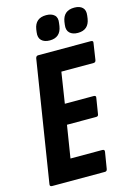

<svg xmlns="http://www.w3.org/2000/svg" viewBox="-126 -904 668 968"><g transform="rotate(-15 208.0 -420.0)"><path d="M22 0Q9 0 11 -12L111 -643Q114 -655 124 -655H399Q413 -655 410 -643L397 -557Q395 -545 384 -545H216L191 -384H341Q355 -384 352 -372L339 -291Q338 -279 327 -279H174L147 -110H313Q326 -110 324 -98L310 -12Q308 0 298 0ZM348 -712Q320 -712 305 -726.5Q290 -741 294 -769L296 -784Q305 -840 362 -840Q390 -840 404.5 -826Q419 -812 415 -784L413 -769Q404 -712 348 -712ZM201 -712Q173 -712 158 -726.5Q143 -741 147 -769L149 -784Q158 -840 215 -840Q243 -840 258 -826Q273 -812 268 -784L266 -769Q257 -712 201 -712Z"/></g></svg>

Font: Sofia Sans Extra Condensed ExtraBold
Style: Italic
Weight: 800
Italic angle: -9°
Designer: Botio Nikoltchev, Ani Petrova
Foundry: lettersoup
Version: Version 4.101; ttfautohint (v1.8.4.7-5d5b)